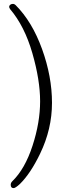

<svg xmlns="http://www.w3.org/2000/svg" viewBox="-20 -809 390 986"><path d="M50 157Q35 157 35 140Q35 130 43 122Q108 59 147 -60.5Q186 -180 186 -289Q186 -398 146 -536.5Q106 -675 32 -762Q27 -769 27 -774.5Q27 -780 32.5 -784.5Q38 -789 46 -789Q54 -789 60 -783Q145 -698 196 -557Q247 -416 247 -281Q247 -146 186 -20Q137 82 82 136Q59 157 50 157Z"/></svg>

Font: LXGW WenKai Lite Light
Style: Regular
Weight: 300
Designer: LXGW / Fontworks Inc.
Foundry: LXGW / Fontworks Inc.
Version: Version 1.511; March 25, 2025